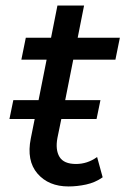

<svg xmlns="http://www.w3.org/2000/svg" viewBox="-20 -666 468 692"><path d="M227 6Q155 6 115 -40.5Q75 -87 91 -167L105 -237H14L28 -305H119L148 -451H57L73 -530H164L187 -646H283L260 -530H412L396 -451H244L215 -305H342L328 -237H201L187 -169Q179 -126 194.5 -100.5Q210 -75 254 -75Q295 -75 330 -100L350 -27Q323 -8 290.5 -1Q258 6 227 6Z"/></svg>

Font: Montserrat Medium
Style: Italic
Weight: 500
Italic angle: -11.3°
Designer: Julieta Ulanovsky
Foundry: Julieta Ulanovsky
Version: Version 9.000; ttfautohint (v1.8.4.7-5d5b)